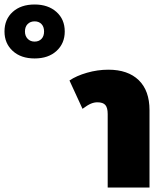

<svg xmlns="http://www.w3.org/2000/svg" viewBox="-312 -834 748 854"><path d="M-158 -574Q-219 -574 -255.5 -607.5Q-292 -641 -292 -694Q-292 -748 -255.5 -781Q-219 -814 -158 -814Q-98 -814 -61 -781Q-24 -748 -24 -694Q-24 -641 -60.5 -607.5Q-97 -574 -158 -574ZM-158 -649Q-139 -649 -127.5 -661Q-116 -673 -116 -694Q-116 -715 -127.5 -727Q-139 -739 -158 -739Q-177 -739 -189 -727Q-201 -715 -201 -694Q-201 -674 -189 -661.5Q-177 -649 -158 -649ZM167 0V-327Q167 -355 156.5 -367Q146 -379 121 -379Q107 -379 92.5 -373Q78 -367 55 -350L-3 -476Q28 -497 75 -510.5Q122 -524 170 -524Q257 -524 305 -477.5Q353 -431 353 -344V0Z"/></svg>

Font: Noto Sans Thai Looped UI Black
Style: Regular
Weight: 900
Designer: Cadson Demak Team
Foundry: Cadson Demak Co., Ltd.
Version: Version 1.000